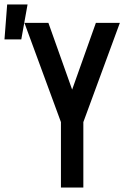

<svg xmlns="http://www.w3.org/2000/svg" viewBox="-72 -837 592 857"><path d="M200 0V-292L37 -735H144L250 -437L356 -735H463L300 -292V0ZM-52 -661 -40 -817H51L23 -661Z"/></svg>

Font: Iosevka Term Semibold
Style: Regular
Weight: 600
Monospace: yes
Designer: Belleve Invis
Foundry: Belleve Invis
Version: Version 31.4.0